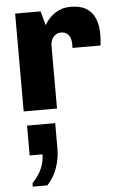

<svg xmlns="http://www.w3.org/2000/svg" viewBox="-61 -563 624 999"><g transform="rotate(-5 251.5 -63.5)"><path d="M56 0V-511H189L209 -437Q212 -442 221 -455.5Q230 -469 247 -484Q264 -499 288.5 -510Q313 -521 346 -521Q396 -521 427 -502.5Q458 -484 473 -449Q488 -414 488 -365Q488 -353 487 -337.5Q486 -322 484 -307H338V-330Q338 -346 332.5 -360Q327 -374 315.5 -383Q304 -392 285 -392Q271 -392 260.5 -386Q250 -380 243.5 -371.5Q237 -363 233.5 -351.5Q230 -340 230 -328V0ZM69 394V376Q102 342 118 305.5Q134 269 134 231H67V75H214V207Q214 259 197 308Q180 357 145 394Z"/></g></svg>

Font: Chivo Medium ExtraBold
Style: Regular
Weight: 800
Version: Version 2.002